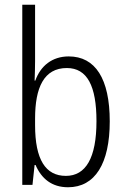

<svg xmlns="http://www.w3.org/2000/svg" viewBox="-20 -873 530 810"><path d="M128 -616V-853H74V-93H117L126 -177H130C155 -119 199 -83 267 -83C381 -83 443 -183 443 -361C443 -541 382 -635 270 -635C200 -635 151 -595 129 -533H126C127 -558 128 -590 128 -616ZM262 -586C348 -586 387 -510 387 -362C387 -207 342 -131 258 -131C172 -131 128 -200 128 -345V-373C128 -503 165 -586 262 -586Z"/></svg>

Font: Noto Sans Telugu UI Condensed Light
Style: Regular
Weight: 300
Width: 3
Designer: Jelle Bosma - Monotype Design Team
Foundry: Monotype Imaging Inc.
Version: Version 2.005